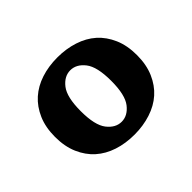

<svg xmlns="http://www.w3.org/2000/svg" viewBox="-85 -845 580 580"><g transform="rotate(-45 205.0 -555.0)"><path d="M205 -720Q242 -720 274.5 -709.5Q307 -699 330 -678.5Q353 -658 366.5 -627Q380 -596 380 -555Q380 -514 366.5 -483Q353 -452 330 -431.5Q307 -411 274.5 -400.5Q242 -390 205 -390Q167 -390 135 -400.5Q103 -411 80 -431.5Q57 -452 43.5 -483Q30 -514 30 -555Q30 -596 43.5 -627Q57 -658 80 -678.5Q103 -699 135 -709.5Q167 -720 205 -720ZM205 -445Q231 -445 250.5 -470Q270 -495 270 -555Q270 -615 250.5 -640Q231 -665 205 -665Q179 -665 159.5 -640Q140 -615 140 -555Q140 -495 159.5 -470Q179 -445 205 -445Z"/></g></svg>

Font: Prosto One
Style: Regular
Weight: 400
Designer: Pavel Emelyanov and Jovanny lemonad
Foundry: Pavel Emelyanov and Jovanny Lemonad
Version: Version 1.001